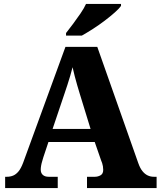

<svg xmlns="http://www.w3.org/2000/svg" viewBox="-20 -951 812 971"><path d="M6 0V-57H15Q32 -57 46.5 -63Q61 -69 73.5 -84Q86 -99 97 -128L311 -714H472L679 -127Q688 -101 700 -86Q712 -71 726.5 -64Q741 -57 758 -57H772V0H420V-57H460Q475 -57 488.5 -64.5Q502 -72 502 -92Q502 -101 500.5 -110Q499 -119 496.5 -126.5Q494 -134 492 -138L459 -233H225L199 -155Q197 -147 193.5 -136Q190 -125 188 -113.5Q186 -102 186 -93Q186 -76 196.5 -66.5Q207 -57 226 -57H272V0ZM246 -299H438L383 -478Q377 -498 370.5 -520Q364 -542 358 -565.5Q352 -589 347 -611Q342 -590 335 -567Q328 -544 321 -522Q314 -500 307 -480ZM314 -784Q329 -803 348.5 -829Q368 -855 386.5 -882Q405 -909 415 -931H592V-921Q583 -908 560.5 -888Q538 -868 509 -846Q480 -824 449.5 -804.5Q419 -785 394 -771H314Z"/></svg>

Font: Noto Serif Armenian ExtraBold
Style: Regular
Weight: 800
Version: Version 2.007